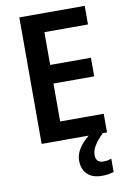

<svg xmlns="http://www.w3.org/2000/svg" viewBox="-102 -774 712 1067"><g transform="rotate(-10 254.5 -240.5)"><path d="M454 0H85V-714H454V-609H208V-424H438V-319H208V-105H454ZM364 113Q364 134 375 145Q386 156 406 156Q421 156 432.5 153.5Q444 151 452 148V223Q439 227 423 230Q407 233 386 233Q331 233 302.5 204.5Q274 176 274 129Q274 87 303 48.5Q332 10 371 -14L430 0Q397 33 380.5 59.5Q364 86 364 113Z"/></g></svg>

Font: Noto Sans Malayalam SemiCondensed SemiBold
Style: Regular
Weight: 600
Width: 4
Designer: Jelle Bosma - Monotype Design Team
Foundry: Monotype Imaging Inc.
Version: Version 2.104; ttfautohint (v1.8.4.7-5d5b)